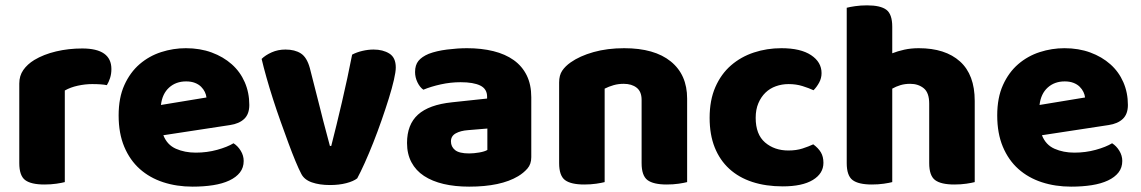

<svg xmlns="http://www.w3.org/2000/svg" viewBox="-20 -681 4262 717"><path d="M222 -1Q211 2 190.5 5Q170 8 146 8Q96 8 74 -8.5Q52 -25 52 -72V-369Q52 -398 67 -419.5Q82 -441 108 -457Q143 -478 189.5 -489Q236 -500 287 -500Q396 -500 396 -423Q396 -405 391 -389.5Q386 -374 379 -363Q360 -367 324 -367Q298 -367 270.5 -361Q243 -355 222 -343Z M590 -176Q604 -140 637 -125.5Q670 -111 711 -111Q753 -111 791 -121.5Q829 -132 852 -146Q868 -136 879 -118Q890 -100 890 -80Q890 -55 876 -37Q862 -19 836.5 -7Q811 5 776 10.5Q741 16 699 16Q640 16 589.5 -0.5Q539 -17 502 -50Q465 -83 444 -133Q423 -183 423 -250Q423 -316 444.5 -363.5Q466 -411 501.5 -441.5Q537 -472 582 -486.5Q627 -501 674 -501Q727 -501 770.5 -485Q814 -469 845.5 -441Q877 -413 894 -374Q911 -335 911 -289Q911 -255 892 -237Q873 -219 839 -214ZM675 -377Q637 -377 611.5 -354Q586 -331 581 -289L751 -317Q750 -327 745 -337.5Q740 -348 731 -357Q722 -366 708 -371.5Q694 -377 675 -377Z M1375 -496Q1410 -496 1434 -481Q1458 -466 1458 -429Q1458 -413 1451 -382.5Q1444 -352 1432 -313.5Q1420 -275 1405 -232Q1390 -189 1374 -148.5Q1358 -108 1342 -72.5Q1326 -37 1314 -15Q1300 -4 1273 3Q1246 10 1212 10Q1173 10 1144.5 0Q1116 -10 1105 -32Q1096 -49 1083.5 -79Q1071 -109 1057 -147Q1043 -185 1028 -227Q1013 -269 999.5 -311Q986 -353 975 -392Q964 -431 957 -461Q971 -475 994.5 -485.5Q1018 -496 1046 -496Q1081 -496 1103.5 -481.5Q1126 -467 1137 -427L1176 -274Q1187 -229 1197 -192.5Q1207 -156 1212 -136H1217Q1236 -210 1257 -300Q1278 -390 1295 -477Q1312 -486 1333.5 -491Q1355 -496 1375 -496Z M1732 -108Q1749 -108 1769.5 -111.5Q1790 -115 1800 -121V-201L1728 -195Q1700 -193 1682 -183Q1664 -173 1664 -153Q1664 -133 1679.5 -120.5Q1695 -108 1732 -108ZM1724 -501Q1778 -501 1822.5 -490Q1867 -479 1898.5 -456.5Q1930 -434 1947 -399.5Q1964 -365 1964 -318V-94Q1964 -68 1949.5 -51.5Q1935 -35 1915 -23Q1850 16 1732 16Q1679 16 1636.5 6Q1594 -4 1563.5 -24Q1533 -44 1516.5 -75Q1500 -106 1500 -147Q1500 -216 1541 -253Q1582 -290 1668 -299L1799 -313V-320Q1799 -349 1773.5 -361.5Q1748 -374 1700 -374Q1663 -374 1626.5 -366Q1590 -358 1561 -346Q1548 -355 1539 -373.5Q1530 -392 1530 -412Q1530 -438 1542.5 -453.5Q1555 -469 1581 -480Q1610 -491 1649.5 -496Q1689 -501 1724 -501Z M2546 -1Q2535 2 2514.5 5Q2494 8 2470 8Q2420 8 2398 -8.5Q2376 -25 2376 -72V-308Q2376 -339 2357.5 -353.5Q2339 -368 2309 -368Q2289 -368 2271.5 -363Q2254 -358 2238 -350V-1Q2227 2 2206.5 5Q2186 8 2162 8Q2112 8 2090 -8.5Q2068 -25 2068 -72V-373Q2068 -400 2079.5 -417Q2091 -434 2111 -448Q2145 -472 2196.5 -486.5Q2248 -501 2311 -501Q2424 -501 2485 -451.5Q2546 -402 2546 -313Z M2925 -367Q2900 -367 2877.5 -359Q2855 -351 2838.5 -335Q2822 -319 2812 -295.5Q2802 -272 2802 -241Q2802 -179 2837 -149Q2872 -119 2924 -119Q2954 -119 2977 -126.5Q3000 -134 3017 -142Q3036 -128 3045.5 -112Q3055 -96 3055 -73Q3055 -33 3015.5 -9Q2976 15 2903 15Q2840 15 2789.5 -1.5Q2739 -18 2703.5 -50.5Q2668 -83 2649 -130.5Q2630 -178 2630 -241Q2630 -307 2651.5 -356Q2673 -405 2710 -437Q2747 -469 2795.5 -485Q2844 -501 2898 -501Q2970 -501 3009 -475Q3048 -449 3048 -408Q3048 -389 3039 -372.5Q3030 -356 3018 -344Q3001 -352 2977 -359.5Q2953 -367 2925 -367Z M3620 -1Q3609 2 3588.5 5Q3568 8 3544 8Q3494 8 3472 -8.5Q3450 -25 3450 -72V-294Q3450 -335 3429.5 -351.5Q3409 -368 3379 -368Q3359 -368 3342.5 -363Q3326 -358 3312 -350V-1Q3301 2 3280.5 5Q3260 8 3236 8Q3186 8 3164 -8.5Q3142 -25 3142 -72V-652Q3153 -655 3173.5 -658Q3194 -661 3218 -661Q3268 -661 3290 -644.5Q3312 -628 3312 -581V-482Q3332 -490 3357 -495.5Q3382 -501 3411 -501Q3510 -501 3565 -451.5Q3620 -402 3620 -304V-1Z M3871 -176Q3885 -140 3918 -125.5Q3951 -111 3992 -111Q4034 -111 4072 -121.5Q4110 -132 4133 -146Q4149 -136 4160 -118Q4171 -100 4171 -80Q4171 -55 4157 -37Q4143 -19 4117.5 -7Q4092 5 4057 10.5Q4022 16 3980 16Q3921 16 3870.5 -0.5Q3820 -17 3783 -50Q3746 -83 3725 -133Q3704 -183 3704 -250Q3704 -316 3725.5 -363.5Q3747 -411 3782.5 -441.5Q3818 -472 3863 -486.5Q3908 -501 3955 -501Q4008 -501 4051.5 -485Q4095 -469 4126.5 -441Q4158 -413 4175 -374Q4192 -335 4192 -289Q4192 -255 4173 -237Q4154 -219 4120 -214ZM3956 -377Q3918 -377 3892.5 -354Q3867 -331 3862 -289L4032 -317Q4031 -327 4026 -337.5Q4021 -348 4012 -357Q4003 -366 3989 -371.5Q3975 -377 3956 -377Z"/></svg>

Font: Baloo Paaji 2 ExtraBold
Style: Regular
Weight: 800
Designer: Shuchita Grover, Noopur Datye and Ek Type
Foundry: Ek Type
Version: Version 1.640;hotconv 1.0.111;makeotfexe 2.5.65597; ttfautoh